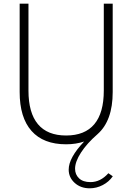

<svg xmlns="http://www.w3.org/2000/svg" viewBox="-20 -770 720 1044"><path d="M86.9 -750H134.8V-277.3Q134.8 -156.2 186.3 -94.7Q237.8 -33.2 339.4 -33.2Q441.4 -33.2 492.9 -94.7Q544.4 -156.2 544.4 -277.3V-750H592.8V-269.5Q592.8 -113.3 510.3 -40.5Q452.6 9.8 420.4 59.6Q388.2 109.4 388.2 147.5Q388.2 179.2 409.9 199.7Q431.6 220.2 471.7 220.2Q526.4 220.2 569.3 171.9L593.3 188.5Q572.3 218.8 538.6 236.3Q504.9 253.9 467.8 253.9Q418.5 253.9 386 224.4Q353.5 194.8 353.5 152.3Q353.5 87.9 437.5 -0.5Q393.1 14.6 339.4 14.6Q215.8 14.6 151.4 -58.1Q86.9 -130.9 86.9 -269.5Z"/></svg>

Font: Spartan MB Light
Style: Regular
Weight: 300
Designer: Matt Bailey, Mirko Velimirovic
Foundry: Matt Bailey
Version: Version 1.005